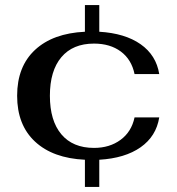

<svg xmlns="http://www.w3.org/2000/svg" viewBox="-20 -725 702 762"><path d="M514 -259H612Q600 -184 538 -140.5Q476 -97 374 -91V17H317V-91Q190 -97 119 -163Q48 -229 48 -345Q48 -461 119 -527Q190 -593 317 -599V-705H374V-599Q476 -593 538 -549.5Q600 -506 612 -431H514Q502 -489 459.5 -520.5Q417 -552 353 -552Q269 -552 223.5 -498Q178 -444 178 -345Q178 -246 223.5 -192Q269 -138 353 -138Q415 -138 458.5 -170Q502 -202 514 -259Z"/></svg>

Font: Fahkwang SemiBold
Style: Regular
Weight: 600
Designer: Suppakit Chalermlarp | Katatrad Co.,Ltd.
Foundry: Cadson Demak Co.,Ltd.
Version: Version 1.000; ttfautohint (v1.6)